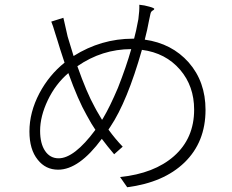

<svg xmlns="http://www.w3.org/2000/svg" viewBox="-20 -773 976 809"><path d="M516 16 486 -27Q630 -42 713 -115Q798 -190 798 -311Q798 -410 739 -479Q678 -550 578 -563Q516 -345 445 -239L437 -227Q466 -187 497 -155L461 -123Q433 -156 409 -188Q313 -58 225 -58Q172 -58 139 -100Q104 -143 104 -219Q104 -300 146 -380Q187 -457 252 -509Q230 -575 222 -603Q219 -611 214 -628Q202 -669 196 -682L247 -698Q248 -693 251 -681Q260 -639 265 -619Q267 -612 272 -596Q283 -558 290 -537Q406 -610 540 -610H545Q553 -638 563 -692Q568 -729 567 -753Q589 -751 609 -745Q631 -739 630 -735Q629 -731 624 -729Q616 -725 614 -715Q610 -695 608 -687Q601 -648 590 -606Q704 -590 775 -510Q846 -429 846 -310Q846 -174 757 -88Q670 -4 516 16ZM227 -106Q293 -106 382 -226Q366 -249 345 -288Q309 -351 268 -465Q214 -419 181.5 -351Q149 -283 149 -222Q149 -168 170 -137Q191 -106 227 -106ZM410 -268 415 -276Q443 -323 477 -403Q512 -492 533 -566Q410 -566 306 -494Q345 -383 379 -322Q385 -310 400 -285Q407 -274 410 -268Z"/></svg>

Font: GenSekiGothic TW L
Style: Regular
Weight: 300
Version: Version 1.501;PS 1;hotconv 16.6.51;makeotf.lib2.5.65220